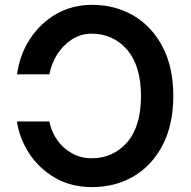

<svg xmlns="http://www.w3.org/2000/svg" viewBox="-20 -757 784 787"><path d="M49.7 -452.4Q61.1 -533.4 103.3 -597.8Q145.6 -662.3 211.1 -699.8Q276.6 -737.2 357.2 -737.2Q452.4 -737.2 527.7 -692.8Q603 -648.4 646.7 -564.8Q690.3 -481.2 690.3 -363.6Q690.3 -246.4 647 -162.8Q603.7 -79.2 528.4 -34.6Q453.1 9.9 357.2 9.9Q271 9.9 205.3 -28.4Q139.6 -66.8 99.6 -128.2Q59.7 -189.6 49.4 -259.2H182.2Q190.7 -216.6 215 -182.4Q239.3 -148.1 275.7 -128.2Q312.1 -108.3 355.5 -108.3Q443.9 -108.3 500.9 -173.5Q557.9 -238.6 557.9 -363.6Q557.9 -486.9 501.1 -552.9Q444.2 -619 355.1 -619Q311.1 -619 274.7 -595.3Q238.3 -571.7 214.3 -533.7Q190.3 -495.7 182.5 -452.4Z"/></svg>

Font: Inter Zeller Semi Bold
Style: Regular
Weight: 600
Designer: Rasmus Andersson; Joe Bland
Foundry: zeller
Version: Version 3.015;git-dec3a8cb1